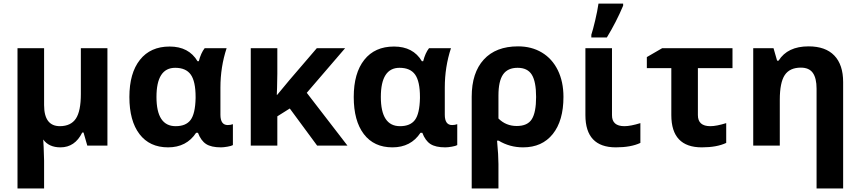

<svg xmlns="http://www.w3.org/2000/svg" viewBox="-20 -816 4820 1076"><path d="M318.8 9.8Q253.9 9.8 222.2 -34.2L224.6 7.3L227.1 84V240.2H78.1V-545.9H227.1V-227.1Q227.1 -108.9 315.9 -108.9Q377.4 -109.4 405.3 -151.4Q433.1 -193.4 433.1 -289.1V-545.9H582V0H469.2L448.2 -73.2H440.9Q399.9 9.8 318.8 9.8Z M1215.3 -325.2V-172.9Q1215.3 -115.2 1256.3 -115.2Q1272 -115.2 1285.2 -120.1V-2.9Q1277.3 2 1255.1 5.9Q1232.9 9.8 1218.3 9.8Q1163.6 9.8 1134.8 -9Q1106 -27.8 1089.4 -71.8H1079.1Q1025.4 9.8 921.9 9.8Q818.4 9.8 761.7 -64.5Q705.1 -138.7 705.1 -272.5Q705.1 -406.2 764.2 -480.7Q823.2 -555.2 930.7 -555.2Q1038.1 -555.2 1086.9 -473.1H1094.2Q1106 -519 1127 -545.9H1250Q1215.3 -440.9 1215.3 -325.2ZM961.9 -436Q856.9 -436 856.9 -272.5Q856.9 -108.9 964.4 -108.9Q1022 -108.9 1048.1 -143.8Q1074.2 -178.7 1076.2 -266.1V-272Q1076.2 -359.9 1049.1 -397.9Q1022 -436 961.9 -436Z M1534.2 0H1385.3V-545.9H1534.2V-402.8L1532.7 -324.2L1531.2 -284.2H1533.2L1602.1 -367.2L1755.4 -545.9H1914.1L1699.2 -295.9L1927.2 0H1757.3L1604 -208L1534.2 -164.1Z M2472.7 -325.2V-172.9Q2472.7 -115.2 2513.7 -115.2Q2529.3 -115.2 2542.5 -120.1V-2.9Q2534.7 2 2512.5 5.9Q2490.2 9.8 2475.6 9.8Q2420.9 9.8 2392.1 -9Q2363.3 -27.8 2346.7 -71.8H2336.4Q2282.7 9.8 2179.2 9.8Q2075.7 9.8 2019 -64.5Q1962.4 -138.7 1962.4 -272.5Q1962.4 -406.2 2021.5 -480.7Q2080.6 -555.2 2188 -555.2Q2295.4 -555.2 2344.2 -473.1H2351.6Q2363.3 -519 2384.3 -545.9H2507.3Q2472.7 -440.9 2472.7 -325.2ZM2219.2 -436Q2114.3 -436 2114.3 -272.5Q2114.3 -108.9 2221.7 -108.9Q2279.3 -108.9 2305.4 -143.8Q2331.5 -178.7 2333.5 -266.1V-272Q2333.5 -359.9 2306.4 -397.9Q2279.3 -436 2219.2 -436Z M2773.4 -280.8V-151.9Q2815.4 -109.9 2876 -109.9Q2936.5 -109.9 2960.4 -148.2Q2984.4 -186.5 2984.4 -272.5Q2984.4 -358.4 2960.4 -397.2Q2936.5 -436 2880.9 -436Q2825.2 -436 2799.3 -398.7Q2773.4 -361.3 2773.4 -280.8ZM3137.7 -272.9Q3137.7 -139.6 3077.9 -64.9Q3018.1 9.8 2911.6 9.8Q2836.4 9.8 2774.4 -27.8H2765.6Q2773.4 56.2 2773.4 103V240.2H2623.5V-273.9Q2623.5 -408.2 2691.2 -482.2Q2758.8 -556.2 2883.3 -556.2Q2959 -556.2 3016.6 -521.7Q3074.2 -487.3 3106 -422.9Q3137.7 -358.4 3137.7 -272.9Z M3409.7 -170.9Q3409.2 -108.9 3479.5 -108.9Q3513.7 -108.9 3568.8 -126V-15.1Q3515.6 9.8 3431.6 9.8Q3260.7 9.8 3260.7 -170.9V-545.9H3409.7ZM3472.2 -795.9V-784.2Q3434.1 -693.4 3380.9 -606H3293.9V-621.1Q3302.7 -647.5 3315.4 -701.2Q3328.1 -754.9 3334 -795.9Z M3891.1 -170.9Q3891.1 -108.9 3960.9 -108.9Q3995.1 -108.9 4049.8 -126V-15.1Q3997.1 9.8 3913.1 9.8Q3742.2 9.8 3742.2 -170.9V-434.1H3605V-496.1L3690.9 -545.9H4085V-434.1H3891.1Z M4511.2 -556.2Q4606.4 -556.2 4655.8 -504.6Q4705.1 -453.1 4705.1 -356V240.2H4556.2V-318.8Q4556.2 -377.9 4535.2 -407.5Q4514.2 -437 4468.3 -437Q4405.8 -437 4377.9 -395.3Q4350.1 -353.5 4350.1 -256.8V0H4201.2V-545.9H4314.9L4335 -476.1H4343.3Q4393.6 -556.2 4511.2 -556.2Z"/></svg>

Font: NotoSans-Bold
Style: Bold
Weight: 700
Designer: Monotype Design team
Foundry: Monotype Imaging Inc.
Version: Version 1.04